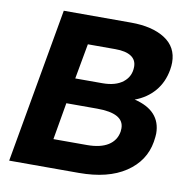

<svg xmlns="http://www.w3.org/2000/svg" viewBox="-79 -780 849 858"><g transform="rotate(10 345.5 -351.0)"><path d="M18 0H334Q466 0 545.5 -53Q625 -106 640 -195Q644 -221 644 -233Q644 -285 613.5 -318.5Q583 -352 523 -366Q577 -386 611.5 -426.5Q646 -467 656 -525Q659 -543 659 -558Q659 -628 601.5 -665Q544 -702 447 -702H142ZM274 -573H399Q446 -573 470.5 -557Q495 -541 495 -510Q495 -466 461.5 -439.5Q428 -413 368 -413H245ZM225 -297H365Q487 -297 487 -229Q487 -219 486 -214Q479 -173 444 -151Q409 -129 348 -129H196Z"/></g></svg>

Font: Geom Bold
Style: Bold Italic
Weight: 700
Italic angle: -10°
Version: Version 1.102